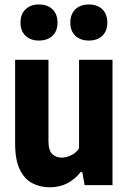

<svg xmlns="http://www.w3.org/2000/svg" viewBox="-20 -808 560 838"><path d="M198 9.5Q155 9.5 120.8 -8.5Q86.5 -26.5 66.2 -68.5Q46 -110.5 46 -181.5V-547H191.5V-193.5Q191.5 -151.5 208 -135.8Q224.5 -120 249.5 -120Q267 -120 289.2 -129.8Q311.5 -139.5 325 -160.5V-547H471V0H349.5L339 -57H332Q279 9.5 198 9.5ZM368 -631Q331 -631 309 -651.8Q287 -672.5 287 -709.5Q287 -746.5 309 -767.5Q331 -788.5 368 -788.5Q404.5 -788.5 426.5 -767.5Q448.5 -746.5 448.5 -709.5Q448.5 -672.5 426.5 -651.8Q404.5 -631 368 -631ZM150 -631Q113.5 -631 91.5 -651.8Q69.5 -672.5 69.5 -709.5Q69.5 -746.5 91.5 -767.5Q113.5 -788.5 150 -788.5Q187 -788.5 209 -767.5Q231 -746.5 231 -709.5Q231 -672.5 209 -651.8Q187 -631 150 -631Z"/></svg>

Font: Encode Sans Condensed Condensed
Style: Bold
Weight: 700
Width: 3
Designer: Multiple Designers
Foundry: Impallari Type
Version: Version 3.000; ttfautohint (v1.8.3) -l 8 -r 50 -G 200 -x 14 